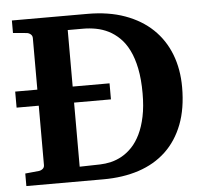

<svg xmlns="http://www.w3.org/2000/svg" viewBox="-50 -723 823 775"><g transform="rotate(-5 362.0 -335.5)"><path d="M14.2 -383.8H104V-592.8Q104 -602.5 96.9 -608.4Q89.8 -614.3 81.1 -615.2L25.9 -620.1V-670.9H332Q417.5 -670.9 483.6 -647Q549.8 -623 595 -579.8Q640.1 -536.6 663.6 -476.3Q687 -416 687 -342.8Q687 -256.8 662.4 -192.6Q637.7 -128.4 592 -85.4Q546.4 -42.5 481.9 -21.2Q417.5 0 337.9 0H25.9V-50.8L81.1 -56.2Q89.8 -57.1 96.9 -62.7Q104 -68.4 104 -78.1V-318.8H14.2ZM525.9 -332Q525.9 -389.6 517.1 -432.9Q508.3 -476.1 492.9 -507.1Q477.5 -538.1 456.5 -558.6Q435.5 -579.1 411.6 -591.1Q387.7 -603 361.8 -607.9Q335.9 -612.8 310.1 -612.8H247.1V-383.8H396.5V-318.8H247.1V-59.1L330.1 -61Q351.6 -61.5 374.5 -66.9Q397.5 -72.3 419.2 -84.5Q440.9 -96.7 460.2 -116.9Q479.5 -137.2 494.1 -167.2Q508.8 -197.3 517.3 -238Q525.9 -278.8 525.9 -332Z"/></g></svg>

Font: Charis SIL Afr
Style: Bold
Weight: 700
Foundry: SIL International
Version: Version 5.000